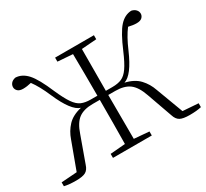

<svg xmlns="http://www.w3.org/2000/svg" viewBox="-147 -965 1289 1199"><g transform="rotate(-30 497.0 -365.5)"><path d="M188 -48Q178 -16 156.5 -4Q135 8 87 8Q38 8 3 0V-28L116 -36L188 -231Q205 -281 240 -318.5Q275 -356 340 -371Q280 -389 218 -532Q183 -614 147 -662Q115 -654 88 -654Q62 -654 49.5 -666Q37 -678 37 -694Q37 -710 48 -722.5Q59 -735 80 -739Q127 -737 164.5 -695.5Q202 -654 248 -545Q278 -477 302 -442.5Q326 -408 353 -396.5Q380 -385 419 -385H467Q467 -550 465 -686L357 -694V-723H637V-694L529 -686Q528 -552 528 -385H575Q615 -385 642 -396.5Q669 -408 693 -442.5Q717 -477 746 -545Q792 -654 829.5 -695.5Q867 -737 915 -739Q935 -735 946.5 -722.5Q958 -710 958 -694Q958 -678 945.5 -666Q933 -654 906 -654Q881 -654 848 -662Q811 -614 776 -532Q714 -389 654 -371Q719 -356 754 -318.5Q789 -281 806 -231L879 -36L991 -28V0Q958 8 907 8Q859 8 837.5 -4Q816 -16 806 -48L741 -231Q717 -300 680 -327.5Q643 -355 578 -355H528Q528 -178 529 -38L637 -29V0H357V-29L465 -38Q467 -177 467 -355H416Q351 -355 314 -327.5Q277 -300 254 -231Z"/></g></svg>

Font: Minh Nguyen ExtraLight
Style: Regular
Weight: 250
Designer: Ryoko NISHIZUKA 西塚涼子 (kana & ideographs); Frank Grießhammer (Latin, Greek & Cyrillic); Wenlong ZHANG 张文龙 (bopomofo); San
Foundry: Adobe
Version: Version 1.100;July 7, 2023;FontCreator 14.0.0.2814 64-bit